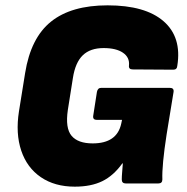

<svg xmlns="http://www.w3.org/2000/svg" viewBox="-20 -687 699 719"><path d="M260 12Q185 12 133 -23.5Q81 -59 59.5 -123Q38 -187 51 -270L74 -413Q95 -545 171 -606Q247 -667 383 -667Q524 -667 592.5 -607.5Q661 -548 644 -441Q643 -426 629 -426L477 -427Q461 -427 463 -442Q466 -472 440.5 -489.5Q415 -507 368 -507Q318 -507 290 -480Q262 -453 253 -395L234 -275Q224 -207 248 -178.5Q272 -150 327 -150Q418 -150 434 -224L437 -238H343Q327 -238 329 -253L343 -343Q346 -358 359 -358H616Q632 -358 630 -343L604 -184Q595 -126 591 -83.5Q587 -41 588 -15Q588 0 573 0H451Q436 0 436 -15Q436 -26 437.5 -43Q439 -60 440 -75H438Q405 -29 363 -8.5Q321 12 260 12Z"/></svg>

Font: Sofia Sans ExtraBlack
Style: Italic
Weight: 1000
Italic angle: -9°
Designer: Botio Nikoltchev, Ani Petrova
Foundry: lettersoup
Version: Version 4.100; ttfautohint (v1.8.4.7-5d5b)